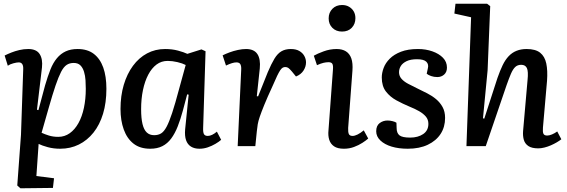

<svg xmlns="http://www.w3.org/2000/svg" viewBox="-20 -787 3054 1034"><path d="M105 -413Q106 -432 100 -441.5Q94 -451 81 -451Q70 -451 51.5 -446Q33 -441 22 -433L5 -488Q21 -496 41 -504Q61 -512 84.5 -517.5Q108 -523 132 -523Q176 -523 193.5 -496Q211 -469 206 -423L179 -196L187 -194L223 -328Q237 -376 251.5 -412.5Q266 -449 286.5 -473.5Q307 -498 334 -510.5Q361 -523 398 -523Q451 -523 485 -497Q519 -471 536 -423.5Q553 -376 553 -309Q553 -234 535 -174.5Q517 -115 483.5 -73Q450 -31 404.5 -8.5Q359 14 304 14Q268 14 237 5.5Q206 -3 188 -12L176 161L271 173L265 225L90 227L73 212L93 -61ZM377 -448Q355 -448 339 -437.5Q323 -427 309 -400Q295 -373 279 -326Q263 -279 242 -205L204 -72Q221 -64 243.5 -57Q266 -50 294 -50Q328 -50 355.5 -69.5Q383 -89 402.5 -124Q422 -159 432 -206.5Q442 -254 442 -309Q442 -331 440.5 -355Q439 -379 432.5 -400.5Q426 -422 413 -435Q400 -448 377 -448Z M1074 -98Q1073 -74 1078.5 -64.5Q1084 -55 1099 -55Q1110 -55 1122.5 -61Q1135 -67 1148 -78L1171 -34Q1160 -24 1140.5 -12.5Q1121 -1 1099 6.5Q1077 14 1054 14Q1027 14 1008.5 2.5Q990 -9 982 -32Q974 -55 977 -90L996 -277L988 -279L965 -192Q952 -144 937 -106Q922 -68 902 -41Q882 -14 854.5 0Q827 14 789 14Q734 14 699 -13.5Q664 -41 646.5 -89.5Q629 -138 629 -200Q629 -271 646.5 -330Q664 -389 696 -432.5Q728 -476 772 -499.5Q816 -523 869 -523Q907 -523 938.5 -514.5Q970 -506 989 -497L1065 -521L1087 -511ZM810 -59Q832 -59 847.5 -68.5Q863 -78 877 -104Q891 -130 907 -178.5Q923 -227 944 -306L980 -437Q963 -446 935.5 -452.5Q908 -459 883 -459Q849 -459 823 -439.5Q797 -420 778.5 -385Q760 -350 750 -302.5Q740 -255 740 -199Q740 -150 747.5 -119Q755 -88 770.5 -73.5Q786 -59 810 -59Z M1279 -412Q1280 -431 1274.5 -441Q1269 -451 1253 -451Q1243 -451 1229.5 -447Q1216 -443 1197 -434L1179 -489Q1195 -497 1216.5 -505Q1238 -513 1261.5 -518Q1285 -523 1305 -523Q1348 -523 1366 -496Q1384 -469 1379 -418L1363 -269L1370 -268L1422 -398Q1441 -443 1458 -471Q1475 -499 1496 -511Q1517 -523 1546 -523Q1574 -523 1592 -512.5Q1610 -502 1619 -485.5Q1628 -469 1628 -451Q1628 -428 1614.5 -407Q1601 -386 1574 -375L1552 -402Q1540 -416 1533 -421Q1526 -426 1516 -426Q1509 -426 1502.5 -422.5Q1496 -419 1489 -408.5Q1482 -398 1472.5 -378.5Q1463 -359 1449 -326Q1419 -261 1403 -221.5Q1387 -182 1379 -158.5Q1371 -135 1368 -117.5Q1365 -100 1363 -79L1355 0H1260Z M1773 -411Q1775 -434 1770 -443Q1765 -452 1749 -452Q1736 -452 1721.5 -448.5Q1707 -445 1687 -436L1670 -487Q1689 -498 1723 -510.5Q1757 -523 1793 -523Q1823 -523 1843 -510.5Q1863 -498 1872 -472.5Q1881 -447 1878 -406L1855 -98Q1854 -76 1858.5 -65.5Q1863 -55 1879 -55Q1890 -55 1905.5 -62.5Q1921 -70 1939 -85L1963 -41Q1952 -31 1932 -18Q1912 -5 1886.5 4.5Q1861 14 1832 14Q1798 14 1779 1Q1760 -12 1753 -34.5Q1746 -57 1749 -85ZM1750 -688Q1750 -719 1770 -739.5Q1790 -760 1822 -760Q1844 -760 1860 -750.5Q1876 -741 1885 -725.5Q1894 -710 1894 -689Q1894 -658 1874.5 -637.5Q1855 -617 1822 -617Q1790 -617 1770 -637Q1750 -657 1750 -688Z M2189 -46Q2231 -46 2259 -65Q2287 -84 2287 -120Q2287 -143 2273.5 -159Q2260 -175 2237.5 -188Q2215 -201 2185 -213Q2149 -228 2115 -246.5Q2081 -265 2058.5 -294Q2036 -323 2036 -370Q2036 -394 2046 -421Q2056 -448 2079 -471Q2102 -494 2139.5 -508.5Q2177 -523 2231 -523Q2273 -523 2308.5 -510.5Q2344 -498 2365.5 -476Q2387 -454 2387 -423Q2387 -399 2372 -385.5Q2357 -372 2335 -372Q2317 -372 2301.5 -377.5Q2286 -383 2278 -390L2284 -418Q2290 -440 2276.5 -454Q2263 -468 2226 -468Q2191 -468 2169.5 -457.5Q2148 -447 2138.5 -431.5Q2129 -416 2129 -398Q2129 -378 2142 -363Q2155 -348 2177.5 -336Q2200 -324 2227 -311Q2254 -298 2280.5 -284.5Q2307 -271 2328.5 -253Q2350 -235 2363.5 -210.5Q2377 -186 2377 -152Q2377 -103 2353 -66Q2329 -29 2284 -7.5Q2239 14 2176 14Q2127 14 2089 2.5Q2051 -9 2028.5 -30.5Q2006 -52 2006 -80Q2006 -110 2024.5 -124Q2043 -138 2067 -138Q2080 -138 2094 -134.5Q2108 -131 2115 -126L2116 -98Q2116 -70 2131.5 -58Q2147 -46 2189 -46Z M3003 -37Q2993 -29 2978.5 -20.5Q2964 -12 2947 -4.5Q2930 3 2912 7.5Q2894 12 2879 12Q2844 12 2825.5 -0.5Q2807 -13 2801 -34Q2795 -55 2797 -81L2821 -355Q2826 -403 2817.5 -420.5Q2809 -438 2787 -438Q2767 -438 2754.5 -426Q2742 -414 2731.5 -389.5Q2721 -365 2708 -328L2596 0H2492L2517 -694L2427 -714L2433 -767H2603L2620 -754L2606 -409L2581 -150L2588 -148L2659 -367Q2673 -407 2687 -436Q2701 -465 2719.5 -484.5Q2738 -504 2762 -513.5Q2786 -523 2816 -523Q2864 -523 2889 -503Q2914 -483 2922 -445Q2930 -407 2926 -352L2904 -100Q2902 -77 2906.5 -67Q2911 -57 2927 -57Q2938 -57 2952.5 -63Q2967 -69 2981 -79Z"/></svg>

Font: Literata Medium
Style: Italic
Weight: 500
Italic angle: -2°
Designer: Latin by Veronika Burian and Jose Scaglione. Greek by Irene Vlachou. Cyrillic by Vera Evstafieva
Foundry: TypeTogether
Version: Version 3.103;gftools[0.9.29]